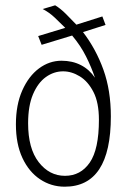

<svg xmlns="http://www.w3.org/2000/svg" viewBox="-20 -692 478 724"><path d="M224 12Q173 12 131 -16Q89 -44 64.5 -96.5Q40 -149 40 -223Q40 -297 64 -351Q88 -405 127 -434Q166 -463 212 -463Q253 -463 285 -446.5Q317 -430 338 -399Q325 -438 304.5 -479Q284 -520 252 -558L137 -523L124 -556L226 -587Q207 -606 186.5 -625.5Q166 -645 141 -658L188 -672Q208 -660 229 -639Q250 -618 268 -599L366 -630L378 -598L293 -571Q342 -507 370 -429Q398 -351 398 -253Q398 12 224 12ZM225 -29Q284 -29 318.5 -79Q353 -129 353 -240Q353 -305 332.5 -345Q312 -385 281 -404Q250 -423 218 -423Q183 -423 153 -401.5Q123 -380 104.5 -336.5Q86 -293 86 -227Q86 -132 126 -80.5Q166 -29 225 -29Z"/></svg>

Font: Inconsolata SemiCondensed Light
Style: Regular
Weight: 300
Width: 4
Monospace: yes
Designer: Raph Levien, Cyreal, Brenton Simpson
Foundry: Raph Levien, Cyreal, Google
Version: Version 3.100; ttfautohint (v1.8.4.7-5d5b)